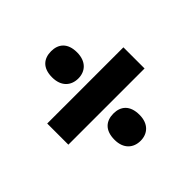

<svg xmlns="http://www.w3.org/2000/svg" viewBox="-143 -773 841 841"><g transform="rotate(-45 277.0 -352.5)"><path d="M277 -461C320 -461 354 -489 354 -546C354 -605 321 -630 277 -630C232 -630 199 -605 199 -546C199 -489 233 -461 277 -461ZM41 -287H513V-418H41ZM277 -75C320 -75 354 -103 354 -159C354 -219 321 -244 277 -244C232 -244 199 -219 199 -159C199 -103 233 -75 277 -75Z"/></g></svg>

Font: Noto Sans Arabic UI SmCn Bk
Style: Regular
Weight: 900
Width: 4
Designer: Monotype Design Team, Nadine Chahine and Nizar Qandah
Foundry: Monotype Imaging Inc.
Version: Version 2.010